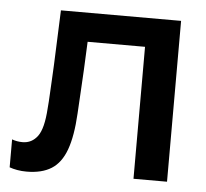

<svg xmlns="http://www.w3.org/2000/svg" viewBox="-43 -564 661 616"><g transform="rotate(5 287.0 -255.5)"><path d="M64 7Q48 7 34 4.5Q20 2 9 -2V-92Q17 -89 25.5 -87.5Q34 -86 43 -86Q73 -86 91.5 -111Q110 -136 114 -201Q116 -223 117 -246Q118 -269 119.5 -292.5Q121 -316 122 -342L129 -518H516V0H408V-489L443 -425H162L226 -489L219 -334Q217 -296 215 -262.5Q213 -229 211 -193Q207 -120 191 -76Q175 -32 144 -12.5Q113 7 64 7Z"/></g></svg>

Font: TikTok Sans 24pt Medium
Style: Regular
Weight: 500
Version: Version 4.000